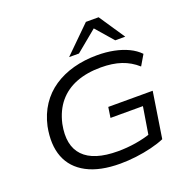

<svg xmlns="http://www.w3.org/2000/svg" viewBox="-161 -1099 1243 1263"><g transform="rotate(-20 460.5 -468.0)"><path d="M469 9Q327 9 236.5 -39Q146 -87 112 -175Q78 -263 102 -386Q120 -467 161 -528.5Q202 -590 263 -631Q324 -672 401 -693Q478 -714 567 -714Q630 -714 684.5 -703Q739 -692 783 -671Q827 -650 858 -618L815 -545Q766 -589 705 -609.5Q644 -630 563 -630Q465 -630 390.5 -601Q316 -572 267.5 -514Q219 -456 199 -368Q170 -223 242 -148Q314 -73 482 -73Q545 -73 607 -83Q669 -93 726 -113L702 -81L737 -296H510L521 -369H832L782 -48Q743 -31 690 -18Q637 -5 580 2Q523 9 469 9ZM391 -765 574 -945H663L784 -765H714L608 -887L460 -765Z"/></g></svg>

Font: Nunito Sans 10pt Expanded
Style: Italic
Weight: 400
Width: 7
Italic angle: -9°
Designer: Vernon Adams
Foundry: Vernon Adams
Version: Version 3.101;gftools[0.9.27]